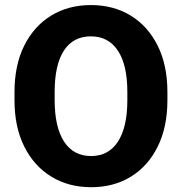

<svg xmlns="http://www.w3.org/2000/svg" viewBox="-20 -741 730 770"><path d="M651.4 -371.1V-339.4Q651.4 -231.4 612.5 -153.1Q573.7 -74.7 504.9 -32.5Q436 9.8 345.7 9.8Q255.4 9.8 186 -32.5Q116.7 -74.7 77.4 -153.1Q38.1 -231.4 38.1 -339.4V-371.1Q38.1 -479.5 77.1 -557.9Q116.2 -636.2 185.3 -678.5Q254.4 -720.7 344.7 -720.7Q435.1 -720.7 504.2 -678.5Q573.2 -636.2 612.3 -557.9Q651.4 -479.5 651.4 -371.1ZM490.7 -339.4V-372.1Q490.7 -481 452.6 -538.1Q414.6 -595.2 344.7 -595.2Q273.4 -595.2 236.3 -538.1Q199.2 -481 199.2 -372.1V-339.4Q199.2 -231.4 236.8 -173.3Q274.4 -115.2 345.7 -115.2Q415.5 -115.2 453.1 -173.3Q490.7 -231.4 490.7 -339.4Z"/></svg>

Font: Vazirmatn FD ExtraBold
Style: Regular
Weight: 800
Designer: Saber Rastikerdar
Foundry: Saber Rastikerdar
Version: Version 33.003